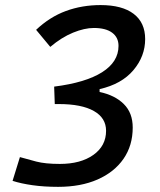

<svg xmlns="http://www.w3.org/2000/svg" viewBox="-20 -723 626 753"><path d="M208 9.8Q152.8 9.8 107.9 3.4Q63 -2.9 29.3 -13.7L58.1 -106.9Q86.4 -98.6 122.1 -89.4Q157.7 -80.1 214.8 -80.1Q296.4 -80.1 346.2 -115.5Q396 -150.9 396 -210Q396 -260.7 347.9 -287.8Q299.8 -314.9 210.9 -314.9H194.8L192.4 -383.3Q315.9 -398.9 380.4 -439.7Q444.8 -480.5 444.8 -543Q444.8 -576.2 419.9 -594.7Q395 -613.3 348.1 -613.3Q311.5 -613.3 266.6 -595Q221.7 -576.7 177.2 -539.1L121.6 -606Q175.3 -656.7 238.5 -679.9Q301.8 -703.1 374.5 -703.1Q459 -703.1 504.2 -668.7Q549.3 -634.3 549.3 -569.8Q549.3 -502.4 503.2 -447.8Q457 -393.1 370.6 -373.5V-362.3Q430.7 -349.6 465.6 -314.9Q500.5 -280.3 500.5 -222.7Q500.5 -152.3 464.4 -100.1Q428.2 -47.9 362.5 -19Q296.9 9.8 208 9.8Z"/></svg>

Font: Cascadia Mono PL
Style: Italic
Weight: 400
Italic angle: -10°
Monospace: yes
Designer: Aaron Bell
Foundry: Saja Typeworks
Version: Version 2404.023; ttfautohint (v1.8.4)